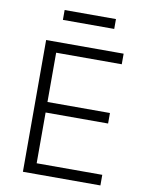

<svg xmlns="http://www.w3.org/2000/svg" viewBox="-94 -936 764 1002"><g transform="rotate(10 288.0 -434.5)"><path d="M166 -816.9V-869.1H438V-816.9ZM98.1 0V-698.2H508.8V-642.1H161.1V-380.9H492.2V-325.2H161.1V-56.2H508.8V0Z"/></g></svg>

Font: Anuphan Light
Style: Regular
Weight: 300
Designer: Mike Abbink, Paul van der Laan, Pieter van Rosmalen, Mint Tantisuwanna
Foundry: Bold Monday; Cadson Demak
Version: Version 3.002;hotconv 1.0.109;makeotfexe 2.5.65596